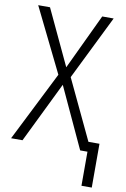

<svg xmlns="http://www.w3.org/2000/svg" viewBox="-97 -771 662 1010"><g transform="rotate(10 233.5 -266.0)"><path d="M412 0H373L223 -324L65 0H4L191 -372L23 -714H86L225 -418L365 -714H426L257 -371L408 -52H467V182H412Z"/></g></svg>

Font: Noto Sans Display Light Narrow
Style: Regular
Weight: 300
Width: 4
Designer: Monotype Design team
Foundry: Monotype Imaging Inc.
Version: Version 1.000